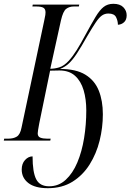

<svg xmlns="http://www.w3.org/2000/svg" viewBox="-42 -738 685 1008"><path d="M209 250Q142 250 107 223Q72 196 72 152Q72 121 89.5 102Q107 83 129 83Q129 166 148 203Q167 240 216 240Q266 240 303 206Q340 172 364 115Q388 58 399.5 -13Q411 -84 411 -158Q411 -217 397 -264.5Q383 -312 352 -340Q321 -368 270 -368Q256 -368 246 -367.5Q236 -367 221 -367L164 -90Q160 -68 158 -56Q156 -44 156 -38Q156 -21 169.5 -15.5Q183 -10 205 -10H224L222 0H-22L-20 -10H1Q29 -10 46.5 -21Q64 -32 71 -68L190 -629Q195 -651 196 -659.5Q197 -668 197 -673Q197 -691 185.5 -697.5Q174 -704 148 -704H128L130 -714H374L372 -704H346Q322 -704 305.5 -691.5Q289 -679 278 -631L222 -377Q245 -377 269.5 -384.5Q294 -392 319 -419Q340 -442 361 -475.5Q382 -509 407 -556Q438 -613 459.5 -649Q481 -685 502 -701.5Q523 -718 553 -718Q588 -718 605.5 -700Q623 -682 623 -658Q623 -634 609.5 -621.5Q596 -609 577 -608Q577 -628 567.5 -647.5Q558 -667 527 -667Q508 -667 493 -656.5Q478 -646 460.5 -620Q443 -594 416 -548Q385 -493 362.5 -458.5Q340 -424 319.5 -405Q299 -386 273 -376Q357 -376 406 -346Q455 -316 476.5 -262.5Q498 -209 498 -138Q498 -68 481 0.5Q464 69 428.5 125.5Q393 182 338.5 216Q284 250 209 250Z"/></svg>

Font: Noto Serif Display ExtraCondensed
Style: Italic
Weight: 400
Width: 2
Italic angle: -12°
Designer: Monotype Design Team
Foundry: Monotype Imaging Inc.
Version: Version 2.009